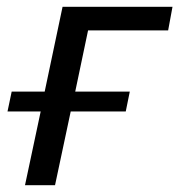

<svg xmlns="http://www.w3.org/2000/svg" viewBox="-20 -542 525 562"><path d="M472.2 -453.1H237.8L200.2 -273.9H359.9L348.1 -215.8H187L141.1 0H53.2L99.1 -215.8H2L14.2 -273.9H110.8L163.1 -522H484.9Z"/></svg>

Font: Rawline Medium
Style: Italic
Weight: 500
Italic angle: -12°
Designer: Matt McInerney, Pablo Impallari, Rodrigo Fuenzalida
Foundry: Matt McInerney, Pablo Impallari, Rodrigo Fuenzalida
Version: Version 4.020;PS 004.020;hotconv 1.0.88;makeotf.lib2.5.64775